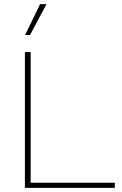

<svg xmlns="http://www.w3.org/2000/svg" viewBox="-20 -913 593 933"><path d="M129 -25H538V0H101V-660H129ZM175 -893H206L126 -743H102Z"/></svg>

Font: Work Sans ExtraLight
Style: Regular
Weight: 200
Designer: Wei Huang
Foundry: Wei Huang
Version: Version 2.010; ttfautohint (v1.8.3)